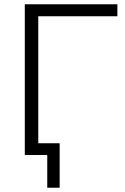

<svg xmlns="http://www.w3.org/2000/svg" viewBox="-20 -725 586 898"><path d="M201 153V0H98V-55H259V153ZM96 0V-705H529V-649H159V0Z"/></svg>

Font: Nunito Sans 11pt Light
Style: Regular
Weight: 300
Version: Version 3.101;gftools[0.9.27]